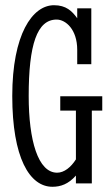

<svg xmlns="http://www.w3.org/2000/svg" viewBox="-20 -703 430 736"><path d="M332 0V-279H372V-334H211V-279H271V-92C252 -62 226 -41 199 -41C126 -41 90 -164 90 -335C90 -532 122 -628 197 -628C232 -628 276 -590 276 -512V-457H330V-671H276V-633C256 -661 233 -683 187 -683C104 -683 27 -571 27 -335C27 -99 93 13 181 13C212 13 242 3 271 -30V0Z"/></svg>

Font: Stint Ultra Condensed
Style: Regular
Weight: 400
Width: 1
Designer: Astigmatic (AOETI)
Foundry: Astigmatic (AOETI)
Version: Version 1.000